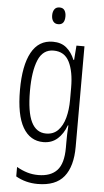

<svg xmlns="http://www.w3.org/2000/svg" viewBox="-63 -771 568 1051"><g transform="rotate(5 221.0 -245.5)"><path d="M201 -542Q247 -542 276 -517.5Q305 -493 321 -453H325L331 -532H375V20Q375 128 329.5 184.5Q284 241 185 241Q119 241 65 210V158Q95 175 123.5 183.5Q152 192 184 192Q252 192 287 154.5Q322 117 322 30V-2Q322 -21 322.5 -43.5Q323 -66 325 -93H322Q305 -46 273.5 -18Q242 10 196 10Q123 10 83.5 -58Q44 -126 44 -264Q44 -398 83.5 -470Q123 -542 201 -542ZM209 -494Q150 -494 124.5 -432.5Q99 -371 99 -264Q99 -147 126 -92.5Q153 -38 207 -38Q247 -38 272.5 -64Q298 -90 310 -134.5Q322 -179 322 -233V-300Q322 -389 295.5 -441.5Q269 -494 209 -494ZM221 -732Q240 -732 248.5 -719Q257 -706 257 -686Q257 -640 221 -640Q203 -640 193.5 -652.5Q184 -665 184 -686Q184 -706 193 -719Q202 -732 221 -732Z"/></g></svg>

Font: Noto Sans ExtraCondensed Light
Style: Regular
Weight: 300
Width: 2
Designer: Monotype Design Team
Foundry: Monotype Imaging Inc.
Version: Version 2.013; ttfautohint (v1.8.4.7-5d5b)